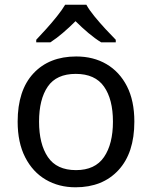

<svg xmlns="http://www.w3.org/2000/svg" viewBox="-20 -786 645 816"><path d="M551 -269Q551 -136 483.5 -63Q416 10 301 10Q230 10 174.5 -22.5Q119 -55 87 -117.5Q55 -180 55 -269Q55 -402 122 -474Q189 -546 304 -546Q377 -546 432.5 -513.5Q488 -481 519.5 -419.5Q551 -358 551 -269ZM146 -269Q146 -174 183.5 -118.5Q221 -63 303 -63Q384 -63 422 -118.5Q460 -174 460 -269Q460 -364 422 -418Q384 -472 302 -472Q220 -472 183 -418Q146 -364 146 -269ZM347 -766Q359 -744 381.5 -716.5Q404 -689 428.5 -662.5Q453 -636 472 -617V-606H410Q384 -622 356 -645.5Q328 -669 301 -696Q274 -669 247 -646Q220 -623 194 -606H134V-617Q153 -637 176.5 -663Q200 -689 222 -716.5Q244 -744 257 -766Z"/></svg>

Font: Noto Sans Historical
Style: Regular
Weight: 400
Designer: Monotype Design Team
Foundry: Monotype Imaging Inc.
Version: Version 2.013; ttfautohint (v1.8.4.7-5d5b)